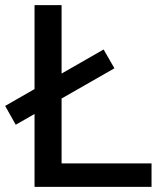

<svg xmlns="http://www.w3.org/2000/svg" viewBox="-47 -725 629 745"><path d="M87 0V-705H192V-91H541V0ZM14 -241 -27 -314 355 -533 397 -460Z"/></svg>

Font: Nunito Sans 11pt SemiBold
Style: Regular
Weight: 600
Version: Version 3.101;gftools[0.9.27]